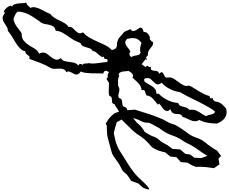

<svg xmlns="http://www.w3.org/2000/svg" viewBox="-447 -807 1816 1522"><g transform="rotate(90 461.0 -46.0)"><path d="M1202.1 -320.3Q1202.1 -315.4 1200.7 -308.1Q1199.2 -300.8 1196.3 -293Q1193.4 -285.2 1190.4 -277.8Q1187.5 -270.5 1184.6 -267.6Q1176.8 -259.8 1169.4 -251Q1162.1 -242.2 1154.3 -234.4L1134.8 -178.7Q1124 -170.9 1112.3 -164.1Q1100.6 -157.2 1089.8 -148.4Q1079.1 -139.6 1071.3 -128.9Q1063.5 -118.2 1052.7 -110.4Q1042 -102.5 1029.8 -97.2Q1017.6 -91.8 1005.9 -85Q983.4 -71.3 962.4 -55.2Q941.4 -39.1 918.9 -27.3Q916 -25.4 893.6 -19.5Q871.1 -13.7 844.7 -6.3Q818.4 1 795.4 6.8Q772.5 12.7 767.6 12.7Q750 14.6 731.4 14.6Q712.9 14.6 695.3 15.6L679.7 24.4Q662.1 12.7 652.3 6.8Q642.6 1 635.3 -5.4Q627.9 -11.7 619.6 -20.5Q611.3 -29.3 597.7 -45.9Q594.7 -54.7 591.3 -63.5Q587.9 -72.3 585 -82Q556.6 -65.4 534.2 -48.8L526.4 -47.9Q523.4 -31.2 514.6 -28.3Q505.9 -25.4 495.6 -25.4Q485.4 -25.4 475.1 -22.9Q464.8 -20.5 458 -3.9Q441.4 1 424.8 0Q408.2 -1 390.6 -1Q382.8 -1 373 -2Q363.3 -2.9 355.5 -1Q350.6 1 345.2 5.4Q339.8 9.8 334.5 13.2Q329.1 16.6 323.7 16.6Q318.4 16.6 314.5 7.8Q290 12.7 268.6 -3.9Q270.5 9.8 260.7 16.6Q261.7 24.4 263.7 30.8Q265.6 37.1 273.4 41H283.2Q281.2 57.6 281.7 83Q282.2 108.4 281.2 134.8Q280.3 161.1 277.3 184.6Q274.4 208 266.6 220.7Q274.4 228.5 282.2 234.9Q290 241.2 291 252.9Q292 263.7 286.1 273.9Q280.3 284.2 274.9 294.9Q269.5 305.7 267.1 315.9Q264.6 326.2 272.5 335Q252.9 345.7 248 360.8Q243.2 376 243.7 392.6Q244.1 409.2 245.6 425.8Q247.1 442.4 240.2 457Q234.4 468.8 228 480.5Q221.7 492.2 215.8 503.9Q204.1 528.3 194.8 553.7Q185.5 579.1 175.8 604.5Q173.8 610.4 171.4 616.2Q168.9 622.1 167 628.9Q152.3 626 146.5 630.9Q140.6 635.7 136.7 642.1Q132.8 648.4 126.5 654.8Q120.1 661.1 105.5 661.1V664.1Q102.5 685.5 82.5 704.1Q62.5 722.7 36.6 738.8Q10.7 754.9 -14.6 770Q-40 785.2 -54.7 799.8H-55.7Q-75.2 799.8 -91.3 810.5Q-107.4 821.3 -122.6 830.6Q-137.7 839.8 -154.8 841.3Q-171.9 842.8 -193.4 825.2V824.2Q-202.1 826.2 -203.1 826.2Q-205.1 827.1 -210.9 833V832Q-227.5 822.3 -239.3 808.1Q-251 793.9 -255.9 775.4L-247.1 767.6Q-260.7 759.8 -266.1 745.6Q-271.5 731.4 -272.9 714.8Q-274.4 698.2 -274.9 682.1Q-275.4 666 -280.3 653.3Q-265.6 651.4 -256.3 640.1Q-247.1 628.9 -237.3 620.1Q-246.1 602.5 -241.7 582Q-237.3 561.5 -227.5 541Q-217.8 520.5 -206.5 501Q-195.3 481.4 -190.4 464.8Q-169.9 448.2 -158.7 430.2Q-147.5 412.1 -136.7 388.7Q-133.8 381.8 -127.9 370.6Q-122.1 359.4 -115.7 349.1Q-109.4 338.9 -101.6 330.6Q-93.8 322.3 -85.9 319.3Q-86.9 316.4 -86.9 311.5Q-86.9 294.9 -75.7 283.7Q-64.5 272.5 -53.7 261.2Q-43 250 -37.6 237.3Q-32.2 224.6 -43.9 204.1Q-16.6 179.7 0 149.9Q16.6 120.1 29.8 89.4Q43 58.6 57.6 28.8Q72.3 -1 96.7 -24.4Q92.8 -44.9 85.9 -52.7Q79.1 -60.5 69.8 -63Q60.5 -65.4 48.3 -65.4Q36.1 -65.4 21.5 -71.3Q5.9 -76.2 -3.9 -85.4Q-13.7 -94.7 -25.4 -105.5Q-30.3 -109.4 -34.7 -112.3Q-39.1 -115.2 -43.9 -120.1Q-53.7 -130.9 -57.6 -145Q-61.5 -159.2 -70.3 -170.9Q-52.7 -181.6 -53.7 -193.8Q-54.7 -206.1 -62 -218.3Q-69.3 -230.5 -76.7 -241.2Q-84 -252 -79.1 -259.8Q-73.2 -268.6 -64.5 -271Q-55.7 -273.4 -45.9 -277.3Q-47.9 -286.1 -44.4 -293.9Q-41 -301.8 -34.7 -308.1Q-28.3 -314.5 -20.5 -318.8Q-12.7 -323.2 -4.9 -326.2Q3.9 -324.2 9.3 -325.7Q14.6 -327.1 18.1 -330.6Q21.5 -334 24.4 -337.4Q27.3 -340.8 31.2 -341.8L30.3 -349.6Q46.9 -354.5 58.1 -348.1Q69.3 -341.8 80.1 -332.5Q90.8 -323.2 104 -315.9Q117.2 -308.6 136.7 -310.5H137.7Q142.6 -305.7 147.9 -301.8Q153.3 -297.9 158.2 -293.9Q162.1 -297.9 166 -300.8Q169.9 -303.7 175.8 -300.8L168 -293L209 -260.7L233.4 -293.9L229.5 -294.9L221.7 -301.8Q222.7 -309.6 227.1 -314.5Q231.4 -319.3 232.4 -327.1Q230.5 -331.1 229.5 -332L230.5 -334Q251 -332 255.4 -339.8Q259.8 -347.7 260.3 -358.9Q260.7 -370.1 263.7 -381.8Q266.6 -393.6 285.2 -400.4Q269.5 -415 272.5 -421.9Q275.4 -428.7 284.7 -433.6Q293.9 -438.5 304.7 -443.8Q315.4 -449.2 315.4 -461.9Q315.4 -466.8 314.5 -470.7Q313.5 -474.6 313.5 -479.5Q313.5 -501 326.7 -520Q339.8 -539.1 353.5 -557.6Q367.2 -576.2 376.5 -595.2Q385.7 -614.3 377.9 -635.7Q386.7 -657.2 399.4 -676.8Q412.1 -696.3 423.8 -715.8Q435.5 -735.4 445.8 -755.9Q456.1 -776.4 460.9 -798.8Q465.8 -799.8 471.7 -801.3Q477.5 -802.7 479.5 -808.6L477.5 -824.2H478.5Q486.3 -824.2 488.8 -825.7Q491.2 -827.1 496.1 -833Q498 -835 500.5 -837.4Q502.9 -839.8 503.9 -841.8Q505.9 -847.7 505.9 -853.5Q505.9 -859.4 507.8 -864.3Q514.6 -885.7 528.8 -900.4Q543 -915 558.6 -929.7Q582 -936.5 600.6 -933.6Q619.1 -930.7 634.3 -920.4Q649.4 -910.2 660.6 -893.6Q671.9 -877 679.7 -856.4Q678.7 -820.3 672.9 -784.7Q667 -749 650.4 -716.8L651.4 -715.8Q662.1 -699.2 661.1 -683.1Q660.2 -667 653.8 -650.9Q647.5 -634.8 639.2 -618.7Q630.9 -602.5 627.9 -586.9Q615.2 -581.1 610.4 -573.2Q605.5 -565.4 604.5 -556.6Q603.5 -547.9 603.5 -538.1Q603.5 -528.3 601.1 -519.5Q598.6 -510.7 590.8 -502.4Q583 -494.1 565.4 -489.3Q582 -472.7 580.6 -460.4Q579.1 -448.2 568.8 -438Q558.6 -427.7 544.4 -418.5Q530.3 -409.2 520.5 -399.4L530.3 -390.6Q519.5 -379.9 507.3 -371.1Q495.1 -362.3 484.4 -352.1Q473.6 -341.8 465.8 -329.6Q458 -317.4 457 -300.8Q453.1 -295.9 446.8 -293.9Q440.4 -292 434.1 -290.5Q427.7 -289.1 422.4 -286.6Q417 -284.2 414.1 -278.3L413.1 -277.3L415 -260.7Q396.5 -258.8 382.8 -251.5Q369.1 -244.1 357.9 -233.4Q346.7 -222.7 335.9 -210.4Q325.2 -198.2 312.5 -187.5H311.5V-188.5L302.7 -194.3Q297.9 -194.3 288.1 -188.5Q278.3 -182.6 275.4 -177.7Q271.5 -172.9 268.6 -167Q265.6 -161.1 261.7 -156.2Q264.6 -146.5 265.1 -131.3Q265.6 -116.2 269 -103Q272.5 -89.8 280.3 -82.5Q288.1 -75.2 305.7 -83Q313.5 -77.1 322.8 -75.2Q332 -73.2 341.8 -73.2Q351.6 -73.2 361.3 -74.2Q371.1 -75.2 379.9 -74.2Q395.5 -84 406.7 -84.5Q418 -85 428.2 -82Q438.5 -79.1 449.7 -76.7Q460.9 -74.2 476.6 -80.1Q481.4 -98.6 492.2 -102.5Q502.9 -106.4 514.6 -106.9Q526.4 -107.4 536.6 -110.8Q546.9 -114.3 549.8 -132.8Q557.6 -144.5 574.2 -147.5Q572.3 -163.1 571.3 -177.7Q570.3 -192.4 569.3 -208Q585 -254.9 598.6 -300.8Q612.3 -346.7 630.9 -391.6Q635.7 -403.3 640.1 -414.6Q644.5 -425.8 649.4 -436.5Q655.3 -447.3 662.1 -457.5Q668.9 -467.8 673.8 -479.5Q678.7 -490.2 681.6 -502.4Q684.6 -514.6 689.5 -525.4Q700.2 -545.9 714.4 -567.4Q728.5 -588.9 742.2 -608.4Q749 -618.2 756.3 -627Q763.7 -635.7 769.5 -646.5Q782.2 -667 789.6 -689.5Q796.9 -711.9 807.6 -733.4Q820.3 -754.9 836.4 -773.9Q852.5 -793 866.2 -813.5Q879.9 -833 893.6 -858.4L936.5 -890.6L956.1 -870.1L1002.9 -877.9L1033.2 -834Q1031.2 -819.3 1028.3 -800.8Q1025.4 -782.2 1023.9 -763.7Q1022.5 -745.1 1022 -727.1Q1021.5 -709 1023.4 -694.3Q1018.6 -675.8 1009.3 -657.7Q1000 -639.6 989.3 -625L985.4 -572.3L946.3 -537.1L940.4 -487.3L908.2 -448.2Q904.3 -434.6 901.4 -420.9Q898.4 -407.2 893.6 -394.5Q888.7 -380.9 881.8 -369.1Q875 -357.4 869.1 -344.7Q848.6 -327.1 828.1 -308.1Q807.6 -289.1 791 -266.6Q782.2 -255.9 774.9 -244.1Q767.6 -232.4 759.8 -220.7Q735.4 -188.5 705.6 -160.2Q675.8 -131.8 647.5 -101.6L668.9 -63.5Q710.9 -49.8 753.9 -40Q778.3 -44.9 803.7 -50.3Q829.1 -55.7 851.6 -65.4Q875 -74.2 897 -87.9Q918.9 -101.6 939.5 -115.2Q971.7 -134.8 1003.4 -154.8Q1035.2 -174.8 1064.5 -198.2Q1076.2 -207 1086.4 -216.3Q1096.7 -225.6 1107.4 -236.3Q1111.3 -240.2 1125 -254.9Q1138.7 -269.5 1153.8 -285.2Q1168.9 -300.8 1183.1 -312Q1197.3 -323.2 1202.1 -320.3ZM953.1 -733.4 935.5 -782.2Q916 -748 892.6 -716.3Q869.1 -684.6 849.6 -650.4Q842.8 -638.7 837.9 -626.5Q833 -614.3 826.2 -603.5Q818.4 -591.8 811 -581.1Q803.7 -570.3 796.9 -557.6Q784.2 -535.2 775.9 -510.3Q767.6 -485.4 755.9 -461.9Q744.1 -438.5 728.5 -418Q712.9 -397.5 701.2 -374L684.6 -342.8Q682.6 -338.9 680.7 -335.4Q678.7 -332 676.8 -328.1Q671.9 -317.4 672.4 -304.7Q672.9 -292 669.9 -281.2Q667 -269.5 661.1 -258.8Q655.3 -248 650.4 -237.3Q645.5 -226.6 642.6 -215.3Q639.6 -204.1 635.7 -193.4Q644.5 -201.2 653.8 -207.5Q663.1 -213.9 670.9 -221.7Q679.7 -230.5 687.5 -240.2Q695.3 -250 705.1 -257.8Q713.9 -265.6 724.1 -272Q734.4 -278.3 745.1 -285.2Q752 -295.9 758.8 -306.6Q765.6 -317.4 771.5 -329.1Q778.3 -340.8 782.2 -353.5Q786.1 -366.2 793 -377.9Q799.8 -389.6 808.6 -398.9Q817.4 -408.2 825.2 -418.9Q832 -429.7 837.4 -441.4Q842.8 -453.1 849.6 -463.9Q857.4 -474.6 864.7 -484.4Q872.1 -494.1 879.9 -504.9L884.8 -566.4L919.9 -607.4L924.8 -645.5L950.2 -678.7ZM621.1 -771.5Q616.2 -775.4 613.8 -786.1Q611.3 -796.9 608.4 -809.1Q605.5 -821.3 600.6 -831.1Q595.7 -840.8 585 -842.8Q576.2 -835 562 -812.5Q547.9 -790 533.7 -763.7Q519.5 -737.3 506.8 -711.9Q494.1 -686.5 488.3 -673.8Q485.4 -668 477.1 -651.4Q468.8 -634.8 459.5 -617.2Q450.2 -599.6 441.9 -584.5Q433.6 -569.3 430.7 -566.4V-565.4Q424.8 -524.4 405.8 -485.4Q386.7 -446.3 355.5 -418.9Q355.5 -418.9 357.4 -417Q373 -395.5 368.2 -382.3Q363.3 -369.1 352.1 -358.4Q340.8 -347.7 329.1 -335Q317.4 -322.3 319.3 -301.8Q319.3 -290 325.2 -281.2H342.8Q356.4 -293.9 365.2 -311Q374 -328.1 383.3 -342.8Q392.6 -357.4 406.2 -367.7Q419.9 -377.9 444.3 -377.9L442.4 -395.5Q473.6 -425.8 493.2 -465.8Q512.7 -505.9 516.6 -549.8Q531.2 -555.7 536.6 -564.9Q542 -574.2 544.9 -586.4Q547.9 -598.6 551.8 -611.8Q555.7 -625 569.3 -637.7L571.3 -639.6Q571.3 -644.5 570.3 -648.9Q569.3 -653.3 569.3 -658.2Q569.3 -674.8 574.7 -689Q580.1 -703.1 588.4 -716.8Q596.7 -730.5 605.5 -743.7Q614.3 -756.8 621.1 -771.5ZM153.3 -179.7Q144.5 -189.5 142.6 -200.2Q140.6 -210.9 139.2 -220.7Q137.7 -230.5 134.3 -238.8Q130.9 -247.1 118.2 -252L117.2 -252.9Q110.4 -250 100.1 -249Q89.8 -248 78.6 -249.5Q67.4 -251 57.1 -253.9Q46.9 -256.8 41 -260.7L40 -259.8Q23.4 -247.1 14.6 -234.9Q5.9 -222.7 3.4 -209.5Q1 -196.3 2.4 -180.7Q3.9 -165 7.8 -146.5Q22.5 -130.9 35.2 -130.9Q47.9 -130.9 59.6 -137.7Q71.3 -144.5 82.5 -154.8Q93.8 -165 107.4 -170.9H108.4Q134.8 -153.3 153.3 -179.7ZM218.8 241.2 209 233.4Q207 226.6 207.5 219.7Q208 212.9 214.8 209Q207 202.1 205.1 196.3Q203.1 190.4 203.1 185.1Q203.1 179.7 203.1 173.8Q203.1 168 200.2 160.2Q204.1 141.6 203.6 123.5Q203.1 105.5 200.7 86.9Q198.2 68.4 195.3 49.8Q192.4 31.2 192.4 12.7Q176.8 6.8 172.9 10.3Q168.9 13.7 168.5 20Q168 26.4 165.5 32.2Q163.1 38.1 149.4 38.1V42Q154.3 50.8 147.9 60.5Q141.6 70.3 131.8 81.1Q122.1 91.8 113.3 103Q104.5 114.3 104.5 127Q88.9 135.7 83.5 149.9Q78.1 164.1 74.7 178.7Q71.3 193.4 64.9 205.6Q58.6 217.8 42 223.6Q40 225.6 40 226.6Q29.3 254.9 19.5 272.9Q9.8 291 -7.8 315.4Q-26.4 340.8 -40 365.2Q-53.7 389.6 -56.6 420.9Q-81.1 424.8 -90.3 439.5Q-99.6 454.1 -103.5 472.2Q-107.4 490.2 -110.8 509.8Q-114.3 529.3 -126 543H-127Q-140.6 563.5 -155.3 584.5Q-169.9 605.5 -181.6 627.4Q-193.4 649.4 -200.7 672.9Q-208 696.3 -208 722.7Q-196.3 736.3 -180.7 742.7Q-165 749 -149.4 755.9L-148.4 754.9Q-129.9 752 -115.2 744.6Q-100.6 737.3 -88.4 728.5Q-76.2 719.7 -63.5 709.5Q-50.8 699.2 -36.1 690.4Q1 691.4 22 674.3Q43 657.2 57.6 633.8Q72.3 610.4 85.9 587.4Q99.6 564.5 123 552.7Q125 552.7 126 551.8Q123 546.9 120.1 539.6Q117.2 532.2 117.2 526.4Q115.2 503.9 128.4 487.3Q141.6 470.7 154.3 454.6Q167 438.5 172.4 420.9Q177.7 403.3 161.1 379.9Q179.7 367.2 184.1 350.1Q188.5 333 190.4 314.5Q192.4 295.9 196.8 276.9Q201.2 257.8 218.8 241.2Z"/></g></svg>

Font: Homemade Apple
Style: Regular
Weight: 400
Designer: Font Diner, Inc
Foundry: Font Diner, Inc
Version: Version 1.000